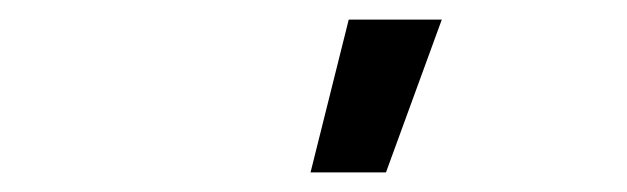

<svg xmlns="http://www.w3.org/2000/svg" viewBox="-20 -776 640 196"><path d="M297 -600 336 -756H431L374 -600Z"/></svg>

Font: Iosevka Md Ex Obl
Style: Regular
Weight: 500
Width: 7
Italic angle: -9°
Monospace: yes
Designer: Belleve Invis
Foundry: Belleve Invis
Version: Version 32.5.0; ttfautohint (v1.8.4)